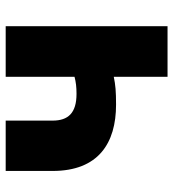

<svg xmlns="http://www.w3.org/2000/svg" viewBox="13 -622 609 675"><g transform="rotate(-90 317.5 -284.5)"><path d="M385 0H563V-569H385V-327C366 -322 349 -320 325 -320C258 -320 231 -349 231 -404V-569H54V-404C54 -243 152 -181 287 -181C334 -181 356 -183 385 -189Z"/></g></svg>

Font: Source Han Sans HK Heavy
Style: Regular
Weight: 900
Designer: Ryoko NISHIZUKA 西塚涼子 (kana, bopomofo & ideographs); Paul D. Hunt (Latin, Greek & Cyrillic); Sandoll Communications 산돌커뮤니
Foundry: Adobe
Version: Version 2.000;hotconv 1.0.107;makeotfexe 2.5.65593